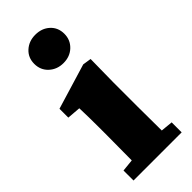

<svg xmlns="http://www.w3.org/2000/svg" viewBox="-241 -787 829 829"><g transform="rotate(-45 173.5 -372.5)"><path d="M30 0V-61L129 -71H221L324 -61V0ZM85 0Q86 -30 86 -67Q86 -104 86.5 -143Q87 -182 87 -215V-267Q87 -301 86.5 -329Q86 -357 85 -386L23 -391V-445L231 -508L270 -502L268 -359V-215Q268 -182 268.5 -143Q269 -104 269 -67Q269 -30 270 0ZM175 -572Q136 -572 109.5 -596.5Q83 -621 83 -659Q83 -697 109.5 -721Q136 -745 175 -745Q215 -745 241 -721Q267 -697 267 -659Q267 -622 241 -597Q215 -572 175 -572Z"/></g></svg>

Font: Source Serif 4 ExtraBold
Style: Regular
Weight: 800
Designer: Frank Grießhammer
Foundry: Adobe Systems Incorporated
Version: Version 4.004;hotconv 1.0.116;makeotfexe 2.5.65601